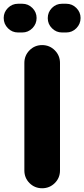

<svg xmlns="http://www.w3.org/2000/svg" viewBox="-56 -1006 454 1034"><path d="M-36.1 -909.2Q-36.1 -940.4 -13.4 -963.1Q9.3 -985.8 41 -985.8H64Q95.7 -985.8 118.4 -963.1Q141.1 -940.4 141.1 -909.2Q141.1 -877 118.4 -854Q95.7 -831.1 64 -831.1H41Q9.3 -831.1 -13.4 -854Q-36.1 -877 -36.1 -909.2ZM201.2 -908.2Q201.2 -940.4 223.6 -963.1Q246.1 -985.8 277.8 -985.8H300.8Q332.5 -985.8 355.2 -963.1Q377.9 -940.4 377.9 -909.2Q377.9 -877 355.2 -854Q332.5 -831.1 300.8 -831.1H277.8Q246.6 -831.1 223.9 -853.8Q201.2 -876.5 201.2 -908.2ZM75.2 -87.9V-667Q75.2 -707 103 -735.1Q130.9 -763.2 170.9 -763.2Q210.9 -763.2 239 -735.1Q267.1 -707 267.1 -667V-87.9Q267.1 -47.9 239 -20Q210.9 7.8 170.9 7.8Q130.9 7.8 103 -20Q75.2 -47.9 75.2 -87.9Z"/></svg>

Font: Jellee Roman
Style: Bold
Weight: 700
Designer: Alfredo Marco Pradil
Foundry: Alfredo Marco Pradil and JAM Design
Version: Version 1.000